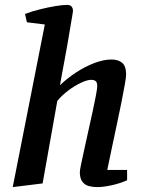

<svg xmlns="http://www.w3.org/2000/svg" viewBox="-20 -754 594 784"><path d="M32 10 163 -654 90 -663 82 -697Q111 -708 143.5 -716Q176 -724 205.5 -729Q235 -734 254 -734Q267 -734 272.5 -727Q278 -720 278 -709Q278 -706 274.5 -686Q271 -666 266 -636Q261 -606 255 -571Q249 -536 242.5 -502.5Q236 -469 231.5 -443.5Q227 -418 225 -406Q254 -434 290.5 -458Q327 -482 365 -496.5Q403 -511 435 -511Q463 -511 479 -497.5Q495 -484 495 -449Q495 -439 489.5 -408Q484 -377 475.5 -334.5Q467 -292 456.5 -243Q446 -194 436 -146.5Q426 -99 418 -60H499V-18Q470 -5 436 2.5Q402 10 376 10Q358 10 342 5.5Q326 1 316 -12.5Q306 -26 306 -51Q306 -59 311.5 -85Q317 -111 325 -148Q333 -185 342 -225Q351 -265 359 -302Q367 -339 372 -366Q377 -393 377 -402Q377 -418 370.5 -423Q364 -428 352 -428Q336 -428 310.5 -416Q285 -404 259 -384.5Q233 -365 214 -342L154 -5Z"/></svg>

Font: Manuale SemiBold
Style: Italic
Weight: 600
Italic angle: -11°
Designer: Eduardo Tunni / Pablo Cosgaya
Foundry: Eduardo Tunni / Pablo Cosgaya
Version: Version 1.002